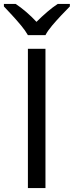

<svg xmlns="http://www.w3.org/2000/svg" viewBox="-46 -964 378 984"><path d="M97 0V-714H187V0ZM97 -784Q84 -807 62 -833.5Q40 -860 16 -886Q-8 -912 -26 -931V-944H34Q60 -927 88 -903Q116 -879 141 -852Q168 -879 196 -903Q224 -927 250 -944H312V-931Q293 -912 268.5 -886Q244 -860 221.5 -833.5Q199 -807 187 -784Z"/></svg>

Font: Noto IKEA Latin
Style: Regular
Weight: 400
Designer: Monotype Design Team
Foundry: Monotype Imaging Inc.
Version: Version 1.0